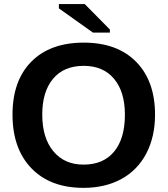

<svg xmlns="http://www.w3.org/2000/svg" viewBox="-20 -906 818 936"><path d="M433.1 -747.1 267.1 -865.2V-886.2H393.1L515.6 -762.2V-747.1ZM735.8 -347.2Q735.8 -239.7 693.4 -158.2Q650.9 -76.7 571.8 -33.4Q492.7 9.8 387.2 9.8Q225.1 9.8 133.1 -85.7Q41 -181.2 41 -347.2Q41 -512.7 132.8 -605.5Q224.6 -698.2 388.2 -698.2Q551.8 -698.2 643.8 -604.5Q735.8 -510.7 735.8 -347.2ZM588.9 -347.2Q588.9 -458.5 536.1 -521.7Q483.4 -585 388.2 -585Q291.5 -585 238.8 -522.2Q186 -459.5 186 -347.2Q186 -233.9 240 -168.7Q293.9 -103.5 387.2 -103.5Q483.9 -103.5 536.4 -167Q588.9 -230.5 588.9 -347.2Z"/></svg>

Font: TypoPRO Liberation Sans
Style: Bold
Weight: 700
Designer: Steve Matteson
Foundry: Ascender Corporation
Version: Version 2.00.1